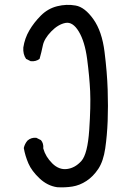

<svg xmlns="http://www.w3.org/2000/svg" viewBox="-20 -784 540 808"><path d="M220.7 3.9Q179.7 -2 146.5 -33.2Q113.3 -64.5 99.6 -96.2Q85.9 -127.9 80.1 -161.1Q84 -178.7 95.7 -192.4Q111.3 -206.1 132.8 -204.1L152.3 -194.3Q164.1 -180.7 162.1 -159.2Q171.9 -124 200.2 -96.2Q228.5 -68.4 262.2 -72.8Q295.9 -77.1 322.3 -106.4Q348.6 -135.7 355.5 -236.8Q362.3 -337.9 359.4 -399.9Q356.4 -461.9 346.7 -535.6Q336.9 -609.4 311.5 -651.4Q286.1 -693.4 255.4 -687.5Q224.6 -681.6 195.3 -651.4Q166 -621.1 160.2 -592.3Q154.3 -563.5 146.5 -536.1Q130.9 -524.4 109.4 -526.4L89.8 -536.1Q76.2 -555.7 78.1 -584Q84 -623 103.5 -656.2Q123 -689.5 152.3 -718.8Q181.6 -748 220.7 -757.8Q259.8 -767.6 298.3 -760.7Q336.9 -753.9 373 -703.1Q409.2 -652.3 419.9 -565.9Q430.7 -479.5 433.1 -407.7Q435.5 -335.9 433.1 -274.9Q430.7 -213.9 422.9 -159.7Q415 -105.5 393.6 -73.2Q372.1 -41 343.8 -22.5Q315.4 -3.9 284.7 1Q253.9 5.9 220.7 3.9Z"/></svg>

Font: JasonHandwriting4
Style: Regular
Weight: 400
Version: Version 1.01.21